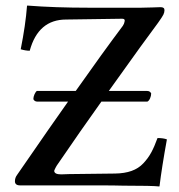

<svg xmlns="http://www.w3.org/2000/svg" viewBox="-20 -673 651 697"><path d="M397.9 -43Q432.1 -43.5 457.5 -52.5Q482.9 -61.5 500.5 -80.3Q518.1 -99.1 529.3 -119.9Q540.5 -140.6 551.8 -171.9Q572.8 -171.9 585.9 -167Q567.4 -65.4 559.1 2.9L558.1 3.9Q534.7 1 426.8 1Q396 0 337.9 0H53.2Q34.2 0 34.2 -15.1Q34.2 -27.8 42 -38.1Q176.3 -232.9 227.1 -304.2H115.2Q105.5 -304.2 101.1 -313Q101.1 -321.3 105.2 -330.6Q109.4 -339.8 113.8 -342.8H254.9Q352.5 -481.4 425.8 -579.1Q431.2 -587.9 431.2 -590.8Q436.5 -605 423.8 -605L220.2 -602.1Q118.7 -602.1 87.9 -488.8Q73.2 -488.8 55.2 -494.1Q72.8 -582 78.1 -651.9L79.1 -652.8Q178.2 -645 304.2 -645H492.2Q509.3 -645 533.9 -646Q558.6 -647 563 -647Q577.1 -647 577.1 -636.2Q577.1 -627.9 573 -619.6Q568.8 -611.3 554.2 -590.8Q512.2 -535.2 375 -342.8H514.2Q524.4 -342.8 528.8 -334Q528.8 -325.2 524.9 -316.2Q521 -307.1 515.1 -304.2H348.1Q276.4 -204.1 186 -71.8Q184.1 -68.8 182.1 -64.9Q181.2 -63 179.2 -59.1Q177.2 -55.2 176.8 -53.2Q176.8 -40 202.1 -40L231 -41Z"/></svg>

Font: Common Serif Medium
Style: Regular
Weight: 500
Designer: Philipp H. Poll, Khaled Hosny
Foundry: Stefan Peev, Context Ltd.
Version: Version 1.026